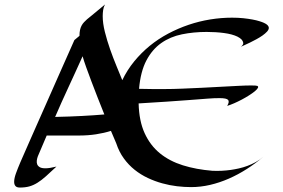

<svg xmlns="http://www.w3.org/2000/svg" viewBox="-20 -821 1279 867"><path d="M1067.9 -609.9Q1079.6 -619.1 1078.4 -627.4Q1077.1 -635.7 1071.3 -642.1Q1064.5 -649.4 1051.8 -655.8Q1028.3 -667 991.5 -671.9Q954.6 -676.8 913.1 -676.8Q854 -676.8 801.5 -666Q749 -655.3 708.3 -626.7Q667.5 -598.1 641.1 -548.1Q614.7 -498 607.9 -419.9Q638.2 -418.9 667.7 -418.9Q697.3 -418.9 726.1 -418.9Q760.3 -418.9 803.2 -420.7Q846.2 -422.4 890.6 -424.6Q935.1 -426.8 978 -429.2Q1021 -431.6 1055.9 -433.3Q1090.8 -435.1 1114 -435.1Q1137.2 -435.1 1142.1 -433.1Q1147.9 -430.2 1144.3 -423.6Q1140.6 -417 1130.1 -408.4Q1119.6 -399.9 1104.2 -390.1Q1088.9 -380.4 1071.8 -371.3Q1054.7 -362.3 1037.4 -354.7Q1020 -347.2 1005.9 -342.8Q1017.1 -361.8 1010 -369.9Q1002.9 -377.9 971.2 -377.9Q957 -377.9 945.3 -377.4Q933.6 -377 918.5 -375.7Q903.3 -374.5 880.9 -372.8Q858.4 -371.1 822.8 -368.4Q787.1 -365.7 734.4 -362.1Q681.6 -358.4 606 -354Q607.9 -274.9 633.1 -219.7Q658.2 -164.6 701.9 -128.9Q745.6 -93.3 805.9 -74.5Q866.2 -55.7 939 -49.8Q981 -47.9 1022 -53.7Q1039.6 -56.2 1058.8 -60.5Q1078.1 -64.9 1097.4 -72Q1116.7 -79.1 1135.3 -89.4Q1153.8 -99.6 1169.9 -113.8Q1133.8 -83 1094.5 -57.9Q1055.2 -32.7 1013.4 -14.4Q971.7 3.9 928.7 13.9Q885.7 23.9 842.8 23.9Q812.5 23.9 779.3 20Q746.1 16.1 712.6 6.8Q679.2 -2.4 647.5 -17.3Q615.7 -32.2 588.1 -54.2Q560.5 -76.2 539.1 -105.7Q517.6 -135.3 504.9 -173.8L481 -230Q450.2 -220.2 413.8 -214.6Q377.4 -209 335 -209H190.9L150.9 -115.2Q147.5 -106 146.2 -96.4Q145 -86.9 147.9 -79.1Q150.9 -71.3 159.4 -66.2Q168 -61 185.1 -61Q194.8 -61 207 -63Q219.2 -64.9 234.9 -68.8Q207.5 -43 187.3 -24.9Q167 -6.8 148.9 4.4Q130.9 15.6 112.3 20.8Q93.8 25.9 69.8 25.9Q55.7 25.9 49.8 19Q43.9 12.2 43.9 0Q43.9 -15.6 52 -38.1Q60.1 -60.5 71.8 -87.9Q82.5 -112.8 112.3 -180.2Q125 -209 143.1 -250Q161.1 -291 186 -346.9Q210.9 -402.8 242.9 -475.6Q274.9 -548.3 315.9 -640.1L338.9 -659.2Q338.9 -674.3 341.3 -685.5Q343.8 -696.8 348.4 -705.3Q353 -713.9 359.4 -720.7Q365.7 -727.5 373 -733.9Q381.8 -741.2 394 -751Q414.6 -767.6 454.1 -800.8Q447.8 -789.6 445.8 -775.6Q443.8 -761.7 443.8 -748Q443.8 -715.8 453.6 -676.8Q463.4 -637.7 477.3 -598.1Q491.2 -558.6 506.3 -522.2Q521.5 -485.8 532.2 -459Q554.2 -504.9 585.9 -543.7Q617.7 -582.5 656.2 -614Q694.8 -645.5 739.5 -669.2Q784.2 -692.9 831.8 -709Q879.4 -725.1 929.2 -733.2Q979 -741.2 1027.8 -741.2Q1055.2 -741.2 1078.4 -738.8Q1101.6 -736.3 1119.9 -732.9Q1138.2 -729.5 1151.4 -725.3Q1164.6 -721.2 1171.9 -717.8Q1193.8 -708 1193.8 -694.8Q1193.8 -687 1185.8 -678.2Q1177.7 -669.4 1165.3 -660.6Q1152.8 -651.9 1137.9 -643.8Q1123 -635.7 1109.1 -628.9Q1095.2 -622.1 1084 -617.2Q1072.8 -612.3 1067.9 -609.9ZM353 -566.9Q335.9 -528.8 319.6 -493.4Q303.2 -458 287.8 -424.3Q272.5 -390.6 257.6 -358.2Q242.7 -325.7 229 -293Q295.9 -294.4 350.8 -297.4Q405.8 -300.3 451.2 -304.2Q435.5 -342.8 420.7 -380.9Q405.8 -418.9 392.8 -453.4Q379.9 -487.8 369.4 -516.8Q358.9 -545.9 353 -566.9Z"/></svg>

Font: Eagle Lake
Style: Regular
Weight: 400
Designer: Astigmatic (AOETI)
Foundry: Astigmatic (AOETI)
Version: Version 1.000